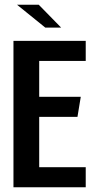

<svg xmlns="http://www.w3.org/2000/svg" viewBox="-20 -793 403 813"><path d="M37 -620H343V-535H146V-383H322L308 -298H146V-85H343V0H37ZM172 -676 52 -773H144L239 -676Z"/></svg>

Font: Smooch Sans
Style: Bold
Weight: 700
Designer: Robert E. Leuschke
Foundry: Robert E. Leuschke
Version: Version 1.010